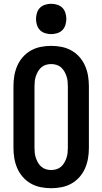

<svg xmlns="http://www.w3.org/2000/svg" viewBox="-20 -985 540 1013"><path d="M250 8Q222 8 194.5 2.5Q167 -3 143 -16.5Q119 -30 100.5 -51Q82 -72 71 -97.5Q60 -123 55.5 -150Q51 -177 51 -205V-530Q51 -558 55.5 -585Q60 -612 71 -637.5Q82 -663 100.5 -684Q119 -705 143 -718.5Q167 -732 194.5 -737.5Q222 -743 250 -743Q278 -743 305.5 -737.5Q333 -732 357 -718.5Q381 -705 399.5 -684Q418 -663 429 -637.5Q440 -612 444.5 -585Q449 -558 449 -530V-205Q449 -177 444.5 -150Q440 -123 429 -97.5Q418 -72 399.5 -51Q381 -30 357 -16.5Q333 -3 305.5 2.5Q278 8 250 8ZM250 -88Q264 -88 277.5 -92Q291 -96 301.5 -105Q312 -114 319 -126Q326 -138 330.5 -151Q335 -164 336.5 -177.5Q338 -191 338 -205V-530Q338 -544 336.5 -557.5Q335 -571 330.5 -584Q326 -597 319 -609Q312 -621 301.5 -630Q291 -639 277.5 -643Q264 -647 250 -647Q236 -647 222.5 -643Q209 -639 198.5 -630Q188 -621 181 -609Q174 -597 169.5 -584Q165 -571 163.5 -557.5Q162 -544 162 -530V-205Q162 -191 163.5 -177.5Q165 -164 169.5 -151Q174 -138 181 -126Q188 -114 198.5 -105Q209 -96 222.5 -92Q236 -88 250 -88ZM250 -805Q234 -805 218 -810Q202 -815 191 -826Q180 -837 175 -853Q170 -869 170 -885Q170 -901 175 -917Q180 -933 191 -944Q202 -955 218 -960Q234 -965 250 -965Q266 -965 282 -960Q298 -955 309 -944Q320 -933 325 -917Q330 -901 330 -885Q330 -869 325 -853Q320 -837 309 -826Q298 -815 282 -810Q266 -805 250 -805Z"/></svg>

Font: Iosevka Term Curly
Style: Bold
Weight: 700
Designer: Belleve Invis
Foundry: Belleve Invis
Version: Version 32.3.0